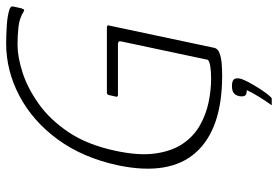

<svg xmlns="http://www.w3.org/2000/svg" viewBox="-156 -562 881 608"><g transform="rotate(-90 284.0 -257.5)"><path d="M437 -19Q435 -8 420.5 -2.5Q406 3 387 4.5Q368 6 349 6Q180 6 105.5 -77.5Q31 -161 65 -324Q89 -435 146.5 -514Q204 -593 284 -635.5Q364 -678 451 -678Q476 -678 508 -676Q540 -674 560 -667Q565 -665 567 -662Q569 -659 568 -656L562 -629Q560 -624 558.5 -622Q557 -620 553 -622Q531 -636 503.5 -639Q476 -642 447 -642Q409 -642 360 -626.5Q311 -611 260.5 -575.5Q210 -540 170 -480.5Q130 -421 111 -332Q95 -258 102.5 -205.5Q110 -153 133.5 -118.5Q157 -84 191.5 -64.5Q226 -45 264.5 -37Q303 -29 339 -29Q387 -29 399 -39L457 -312Q459 -319 456.5 -321.5Q454 -324 449 -324H286Q285 -324 283.5 -325.5Q282 -327 282 -328L288 -355Q289 -356 290.5 -357.5Q292 -359 294 -359H500Q506 -359 507.5 -357Q509 -355 507 -349ZM340 61Q338 71 328.5 89Q319 107 306.5 126.5Q294 146 281 160Q278 163 277 163Q275 163 268 163Q261 163 256 163Q256 162 256 161.5Q256 161 260 156Q270 142 283 121Q296 100 303 84Q289 84 285.5 78Q282 72 284 61Q286 49 293.5 43Q301 37 316 37Q331 37 336.5 42.5Q342 48 340 61Z"/></g></svg>

Font: Glory Thin ExtraLight
Style: Italic
Weight: 250
Italic angle: -12°
Version: Version 1.011